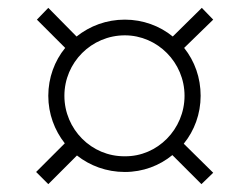

<svg xmlns="http://www.w3.org/2000/svg" viewBox="-20 -596 637 489"><path d="M493 -127 523 -156 448 -230C475 -263 491 -306 491 -352C491 -398 476 -440 449 -474L523 -546L494 -576L420 -503C387 -530 344 -546 298 -546C251 -546 209 -530 175 -503L103 -576L74 -546L146 -474C119 -441 103 -398 103 -352C103 -306 119 -264 145 -231L72 -158L103 -127L176 -200C209 -174 251 -158 298 -158C344 -158 386 -174 419 -201ZM298 -198C213 -197 144 -267 144 -352C144 -437 213 -506 298 -506C381 -506 450 -437 450 -352C450 -267 381 -197 298 -198Z"/></svg>

Font: SnT
Style: Regular
Weight: 300
Designer: Natanael Gama
Version: Version 1.001;PS 001.001;hotconv 1.0.70;makeotf.lib2.5.58329